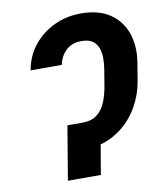

<svg xmlns="http://www.w3.org/2000/svg" viewBox="-83 -804 733 871"><g transform="rotate(-10 283.5 -368.5)"><path d="M220.2 -248H271Q312.5 -248.5 337.4 -267.8Q362.3 -287.1 376 -319.6Q389.6 -352.1 396.5 -391.6L409.2 -468.3Q413.1 -491.7 413.6 -517.1Q414.1 -542.5 406.7 -564.5Q399.4 -586.4 381.3 -599.9Q363.3 -613.3 330.1 -613.3Q285.2 -613.8 257.8 -587.4Q230.5 -561 223.1 -522.5H79.6Q90.8 -587.4 129.4 -635.5Q168 -683.6 224.9 -710.4Q281.7 -737.3 347.7 -737.3Q431.2 -737.3 483.2 -701.4Q535.2 -665.5 555.2 -604.5Q575.2 -543.5 562 -468.3L549.3 -391.6Q536.6 -317.4 497.1 -257.1Q457.5 -196.8 394.3 -161.1Q331.1 -125.5 247.1 -125.5H199.7ZM353 -248 311 0H159.2L200.7 -248Z"/></g></svg>

Font: Inter 18pt
Style: Bold Italic
Weight: 700
Italic angle: -9.3988°
Designer: Rasmus Andersson
Foundry: rsms
Version: Version 4.001;git-66647c0bb